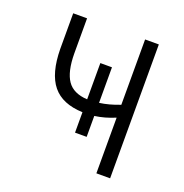

<svg xmlns="http://www.w3.org/2000/svg" viewBox="-101 -620 684 712"><g transform="rotate(20 240.5 -264.0)"><path d="M407.7 0H353.5V-219.7Q313 -202.6 273.4 -197.3V-114.7H227.5V-195.3Q147 -198.2 108.9 -244.9Q70.8 -291.5 69.8 -388.2V-528.3H124.5V-389.6Q125 -317.9 148.7 -283.4Q172.4 -249 227.5 -246.1V-389.2H273.4V-249Q311 -253.9 353.5 -270.5V-528.3H407.7Z"/></g></svg>

Font: Roboto Condensed Light
Style: Regular
Weight: 300
Designer: Google
Version: Version 2.134; 2016